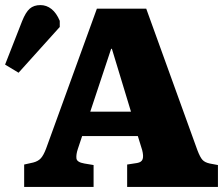

<svg xmlns="http://www.w3.org/2000/svg" viewBox="-92 -735 879 755"><path d="M3 0V-88L39 -96Q58 -101 68.5 -112.5Q79 -124 89 -150L289 -701H483L684 -145Q695 -116 704.5 -106Q714 -96 733 -92L765 -86V0H408V-88L447 -94Q465 -97 469 -109.5Q473 -122 467 -145L450 -200H231L214 -149Q207 -128 208.5 -112.5Q210 -97 240 -92L276 -86V0ZM263 -296H423L348 -543H345ZM-19 -449 -72 -481 -5 -652Q9 -687 25 -701Q41 -715 67 -715Q91 -715 110.5 -699.5Q130 -684 143 -653V-629Z"/></svg>

Font: Literata ExtraBold
Style: Regular
Weight: 800
Designer: Latin by Veronika Burian and Jose Scaglione. Greek by Irene Vlachou. Cyrillic by Vera Evstafieva.
Foundry: TypeTogether
Version: Version 3.103;gftools[0.9.29]